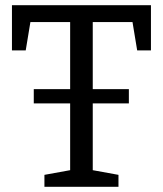

<svg xmlns="http://www.w3.org/2000/svg" viewBox="-20 -719 627 739"><path d="M26 -525V-699H561V-525H508L490 -634H337V-376H476V-321H337V-64L436 -46V0H151V-46L250 -64V-321H110V-376H250V-634H97L79 -525Z"/></svg>

Font: Bitter Pro
Style: Regular
Weight: 400
Designer: Sol Matas, and Bitter project Authors
Foundry: Sol Matas
Version: Version 1.010